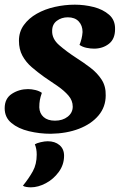

<svg xmlns="http://www.w3.org/2000/svg" viewBox="-29 -550 517 821"><path d="M188 22Q140 22 94.5 11Q49 0 20 -24Q-9 -48 -9 -87Q-9 -129 22 -149Q53 -169 91 -169Q106 -169 122.5 -165Q139 -161 150 -153Q144 -136 141.5 -122.5Q139 -109 139 -91Q140 -65 157.5 -49.5Q175 -34 206 -34Q239 -34 260.5 -51Q282 -68 282 -94Q282 -120 264 -141Q246 -162 218 -181.5Q190 -201 160 -221Q132 -241 107 -262.5Q82 -284 67 -311.5Q52 -339 52 -376Q52 -414 73 -443Q94 -472 128.5 -491.5Q163 -511 205.5 -520.5Q248 -530 291 -530Q332 -530 371.5 -520Q411 -510 437.5 -487Q464 -464 463 -425Q463 -383 436.5 -362.5Q410 -342 373 -342Q358 -342 341 -345.5Q324 -349 311 -358Q316 -370 319.5 -384Q323 -398 324 -413Q324 -441 307.5 -458.5Q291 -476 261 -476Q234 -476 214 -461Q194 -446 194 -418Q193 -384 224 -357Q255 -330 295 -304Q328 -283 357.5 -260.5Q387 -238 405.5 -209.5Q424 -181 423 -142Q423 -93 392.5 -56.5Q362 -20 309 0.5Q256 21 188 22ZM103 251Q94 251 84 249.5Q74 248 69 244Q95 212 111.5 182Q128 152 128 111Q128 86 120 67Q128 62 145 58Q162 54 175 54Q206 54 225.5 70.5Q245 87 245 116Q245 154 222.5 185Q200 216 167 233.5Q134 251 103 251Z"/></svg>

Font: Sansita Swashed SemiBold
Style: Regular
Weight: 600
Designer: Pablo Cosgaya
Foundry: Omnibus-Type
Version: Version 1.003; ttfautohint (v1.8.3)